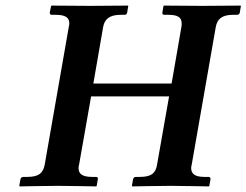

<svg xmlns="http://www.w3.org/2000/svg" viewBox="-20 -666 882 687"><path d="M629 -569 594 -367H314L349 -569C354 -597 371 -613 412 -613H426C431 -613 434 -616 435 -621L439 -645L438 -646C438 -646 336 -645 301 -645C262 -645 165 -646 165 -646L163 -645L158 -621C158 -615 161 -613 165 -613H179C213 -613 228 -604 228 -582C228 -578 227 -573 226 -569L140 -77C134 -45 117 -33 77 -33H63C59 -33 54 -30 53 -24L49 -1L51 1C51 1 148 -1 187 -1C223 -1 324 1 324 1L326 -1L330 -24C331 -30 329 -33 324 -33H310C274 -33 261 -44 261 -65C261 -69 262 -73 263 -77L306 -321H585L542 -77C537 -45 520 -33 480 -33H466C461 -33 457 -30 456 -24L452 -1L454 1C454 1 551 -1 590 -1C625 -1 727 1 727 1L729 -1L733 -24C734 -30 731 -33 727 -33H712C677 -33 664 -44 664 -65C664 -69 665 -73 666 -77L752 -569C757 -597 773 -613 814 -613H829C833 -613 837 -616 838 -621L842 -645L840 -646C840 -646 739 -645 704 -645C665 -645 567 -646 567 -646L565 -645L561 -621C560 -616 563 -613 568 -613H582C616 -613 630 -604 630 -582C630 -578 630 -573 629 -569Z"/></svg>

Font: Linux Libertine O
Style: Bold Italic
Weight: 700
Italic angle: -11.5°
Designer: Philipp H. Poll
Foundry: Philipp H. Poll
Version: Version 4.1.0